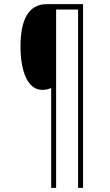

<svg xmlns="http://www.w3.org/2000/svg" viewBox="-20 -780 530 927"><path d="M381 127V-760H206C117 -760 79 -684 79 -555C79 -437 113 -346 184 -346C202 -346 212 -349 227 -355V127H251V-734H357V127Z"/></svg>

Font: Noto Sans Sinhala Condensed Thin
Style: Regular
Weight: 100
Width: 3
Designer: Jelle Bosma - Monotype Design Team
Foundry: Monotype Imaging Inc.
Version: Version 2.006